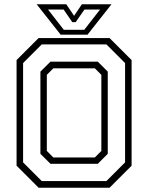

<svg xmlns="http://www.w3.org/2000/svg" viewBox="-20 -878 693 898"><path d="M160.5 0 57.5 -103V-597L160.5 -700H492.5L595.5 -597V-103L492.5 0ZM229.5 -141.5H423.5L454 -172V-528L423.5 -558.5H229.5L199 -528V-172ZM175.5 -31H477.5L565 -118.5V-583L477.5 -670.5H175.5L88 -583V-118.5ZM216 -112 169 -158.5V-543L216 -589.5H437.5L484 -543V-158.5L437.5 -112ZM263.5 -716 151.5 -858H290L326.5 -804L363 -858H501.5L389.5 -716ZM278.5 -738.5H374L448 -833.5H375L334 -774.5H318L277.5 -833.5H204.5Z"/></svg>

Font: Tourney Light
Style: Regular
Weight: 300
Version: Version 1.015